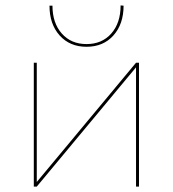

<svg xmlns="http://www.w3.org/2000/svg" viewBox="-20 -690 639 710"><path d="M163 -669H174Q174 -605 208.5 -566Q243 -527 300 -527Q357 -527 391.5 -566Q426 -605 426 -670L437 -669Q437 -601 399.5 -559Q362 -517 300 -517Q238 -517 200.5 -559Q163 -601 163 -669ZM494 0H483V-441L116 0H105V-458H116V-17L483 -458H494Z"/></svg>

Font: Ysabeau SC Hairline
Style: Regular
Weight: 100
Designer: Christian Thalmann (Catharsis Fonts)
Version: Version 0.003